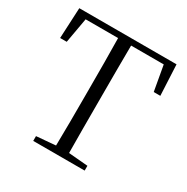

<svg xmlns="http://www.w3.org/2000/svg" viewBox="-165 -867 982 1009"><g transform="rotate(30 326.0 -362.5)"><path d="M22 -539H62L89 -691H286C288 -592 288 -491 288 -390V-335C288 -235 288 -136 286 -39L170 -29V0H482V-29L365 -39C364 -137 364 -235 364 -335V-390C364 -491 364 -593 365 -691H563L590 -539H630L621 -725H31Z"/></g></svg>

Font: Noto Serif KR Light
Style: Regular
Weight: 300
Designer: Ryoko NISHIZUKA 西塚涼子 (kana & ideographs); Frank Grießhammer (Latin, Greek & Cyrillic); Wenlong ZHANG 张文龙 (bopomofo); San
Foundry: Adobe
Version: Version 2.001;hotconv 1.1.0;makeotfexe 2.6.0